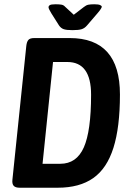

<svg xmlns="http://www.w3.org/2000/svg" viewBox="-20 -878 600 898"><path d="M72 0Q52 0 44 -9Q36 -18 38 -37L103 -663Q105 -682 112.5 -691Q120 -700 140 -700H306Q541 -700 541 -436Q541 -283 510.5 -186.5Q480 -90 416 -45Q352 0 250 0ZM179 -112H262Q338 -112 372 -188.5Q406 -265 406 -435Q406 -588 295 -588H228ZM421 -858Q440 -858 448 -854.5Q456 -851 456 -846Q456 -844 452 -837Q448 -830 436 -816L387 -759Q376 -746 362 -741.5Q348 -737 319 -737Q291 -737 278 -741.5Q265 -746 256 -759L220 -816Q207 -837 207 -844Q207 -850 213 -854Q219 -858 240 -858Q254 -858 265.5 -856.5Q277 -855 284 -847L325 -809L372 -845Q383 -854 393.5 -856Q404 -858 421 -858Z"/></svg>

Font: Asap Condensed Condensed SemiBold
Style: Italic
Weight: 600
Width: 3
Italic angle: -6°
Designer: Pablo Cosgaya
Foundry: Omnibus-Type
Version: Version 3.001; ttfautohint (v1.8.4.7-5d5b)